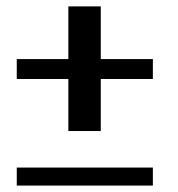

<svg xmlns="http://www.w3.org/2000/svg" viewBox="-20 -663 553 598"><path d="M32.2 -417V-479H192.9V-643.1H293.9V-479H456.1V-417H293.9V-254.9H192.9V-417ZM32.2 -85V-141.1H456.1V-85Z"/></svg>

Font: SimahzazaarabicW05-Medium
Style: Regular
Weight: 500
Designer: Ahmed zaza
Foundry: Ahmed zaza
Version: Version 1.001